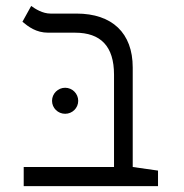

<svg xmlns="http://www.w3.org/2000/svg" viewBox="-20 -632 626 652"><path d="M516.6 -52.7 430.7 -64.9V-402.8C430.7 -520 360.8 -585.9 239.7 -585.9H151.4C125 -585.9 100.6 -601.1 85.9 -611.8L56.2 -558.1C76.2 -541.5 102.5 -521 143.6 -521H234.9C321.8 -521 367.2 -475.1 367.2 -378.4V-64.9H60.5V0H516.6ZM201.2 -245.6C225.6 -245.6 245.6 -265.1 245.6 -289.6C245.6 -314 225.6 -334 201.2 -334C176.8 -334 156.7 -314 156.7 -289.6C156.7 -265.1 176.8 -245.6 201.2 -245.6Z"/></svg>

Font: Cascadia Mono Light
Style: Regular
Weight: 300
Monospace: yes
Designer: Aaron Bell
Foundry: Saja Typeworks
Version: Version 2404.023